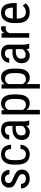

<svg xmlns="http://www.w3.org/2000/svg" viewBox="1422 -2000 781 3665"><g transform="rotate(-90 1812.5 -167.5)"><path d="M219.2 -230Q149.4 -258.8 106.7 -289.6Q64 -320.3 64 -386.2Q64 -452.6 111.1 -495.4Q158.2 -538.1 233.4 -538.1Q308.6 -538.1 355.5 -493.2Q402.3 -448.2 402.3 -377.9H316.4Q316.4 -413.6 292.5 -438.7Q268.6 -463.9 231 -463.9Q193.4 -463.9 171.6 -444.1Q149.9 -424.3 149.9 -394.5Q149.9 -364.7 165.8 -348.6Q181.6 -332.5 242.2 -306.2Q338.4 -268.6 373 -232.7Q407.7 -196.8 407.7 -134.8Q407.7 -72.8 360.4 -31.5Q313 9.8 231.9 9.8Q150.9 9.8 99.6 -37.6Q48.3 -85 48.3 -157.7H135.3Q136.7 -113.8 162.1 -88.9Q187.5 -64 231.9 -64Q276.4 -64 298.8 -83.3Q321.3 -102.5 321.3 -132.8Q321.3 -163.1 300.3 -183.1Q279.3 -203.1 219.2 -230Z M703.1 -463.9Q645.5 -463.9 617.7 -426Q589.8 -388.2 588.9 -301.8V-234.4Q588.9 -141.1 616.5 -102.5Q644 -64 703.6 -64Q746.6 -64 772.5 -90.6Q798.3 -117.2 800.8 -166.5H882.3Q879.4 -90.3 828.4 -40.3Q777.3 9.8 703.6 9.8Q605.5 9.8 554 -52Q502.4 -113.8 502.4 -235.8V-293.9Q502.4 -413.6 553.7 -475.8Q605 -538.1 694.8 -538.1Q784.7 -538.1 832 -486.8Q879.4 -435.5 882.3 -346.7H800.8Q794.9 -463.9 703.1 -463.9Z M1241.2 -130.4V-256.3H1192.4Q1130.9 -255.4 1095.2 -228.8Q1059.6 -202.1 1059.6 -155.8Q1059.6 -109.4 1077.9 -89.1Q1096.2 -68.8 1133.3 -68.8Q1170.4 -68.8 1199.2 -86.4Q1228 -104 1241.2 -130.4ZM1177.7 -320.3H1241.2V-376.5Q1241.2 -423.8 1220.2 -443.8Q1199.2 -463.9 1158.2 -463.9Q1117.2 -463.9 1092.8 -440.7Q1068.4 -417.5 1068.4 -381.8H981.9Q981.9 -422.4 1005.9 -459.2Q1029.8 -496.1 1070.3 -517.1Q1110.8 -538.1 1160.6 -538.1Q1241.7 -538.1 1283.9 -497.8Q1326.2 -457.5 1327.1 -380.4V-113.8Q1327.6 -52.7 1343.8 -7.8V0H1253.9Q1246.1 -17.1 1242.7 -57.6Q1196.8 9.8 1125.5 9.8Q1054.2 9.8 1013.7 -30.3Q973.1 -70.3 973.1 -147.5Q973.1 -224.6 1027.8 -272Q1082.5 -319.3 1177.7 -320.3Z M1756.8 -288.1Q1756.8 -377 1729.5 -419.2Q1702.1 -461.4 1640.6 -461.4Q1579.1 -461.4 1547.4 -399.4V-124.5Q1579.1 -64 1640.1 -64Q1701.2 -64 1728.8 -106.2Q1756.3 -148.4 1756.8 -235.4ZM1668.5 -538.1Q1839.8 -538.1 1842.8 -296.4V-238.8Q1842.8 -113.3 1797.6 -51.8Q1752.4 9.8 1671.4 9.8Q1590.3 9.8 1547.4 -50.3V203.1H1461.4V-528.3H1539.6L1543.9 -469.7Q1587.4 -538.1 1668.5 -538.1Z M2250 -288.1Q2250 -377 2222.7 -419.2Q2195.3 -461.4 2133.8 -461.4Q2072.3 -461.4 2040.5 -399.4V-124.5Q2072.3 -64 2133.3 -64Q2194.3 -64 2221.9 -106.2Q2249.5 -148.4 2250 -235.4ZM2161.6 -538.1Q2333 -538.1 2335.9 -296.4V-238.8Q2335.9 -113.3 2290.8 -51.8Q2245.6 9.8 2164.6 9.8Q2083.5 9.8 2040.5 -50.3V203.1H1954.6V-528.3H2032.7L2037.1 -469.7Q2080.6 -538.1 2161.6 -538.1Z M2706.5 -130.4V-256.3H2657.7Q2596.2 -255.4 2560.5 -228.8Q2524.9 -202.1 2524.9 -155.8Q2524.9 -109.4 2543.2 -89.1Q2561.5 -68.8 2598.6 -68.8Q2635.7 -68.8 2664.6 -86.4Q2693.4 -104 2706.5 -130.4ZM2643.1 -320.3H2706.5V-376.5Q2706.5 -423.8 2685.5 -443.8Q2664.6 -463.9 2623.5 -463.9Q2582.5 -463.9 2558.1 -440.7Q2533.7 -417.5 2533.7 -381.8H2447.3Q2447.3 -422.4 2471.2 -459.2Q2495.1 -496.1 2535.6 -517.1Q2576.2 -538.1 2626 -538.1Q2707 -538.1 2749.3 -497.8Q2791.5 -457.5 2792.5 -380.4V-113.8Q2793 -52.7 2809.1 -7.8V0H2719.2Q2711.4 -17.1 2708 -57.6Q2662.1 9.8 2590.8 9.8Q2519.5 9.8 2479 -30.3Q2438.5 -70.3 2438.5 -147.5Q2438.5 -224.6 2493.2 -272Q2547.9 -319.3 2643.1 -320.3Z M3105.5 -450.7Q3039.1 -450.7 3012.7 -377.9V0H2926.3V-528.3H3010.3L3011.7 -474.6Q3046.4 -538.1 3109.9 -538.1Q3130.4 -538.1 3144 -531.2L3144.5 -447.3Q3126.5 -450.7 3105.5 -450.7Z M3291.5 -312.5H3499.5V-324.2Q3496.1 -399.4 3472.4 -431.6Q3448.7 -463.9 3397.9 -463.9Q3347.2 -463.9 3321 -427Q3294.9 -390.1 3291.5 -312.5ZM3415 -64Q3487.8 -64 3536.6 -124L3581.5 -69.3Q3525.4 9.8 3410.2 9.8Q3311.5 9.8 3258.8 -49.1Q3206.1 -107.9 3205.1 -221.7V-285.6Q3205.1 -403.8 3256.6 -470.9Q3308.1 -538.1 3400.9 -538.1Q3493.7 -538.1 3539.3 -479Q3585 -419.9 3585.9 -294.9V-238.3H3291V-226.1Q3291 -64 3415 -64Z"/></g></svg>

Font: RobotoCondensed-Regular
Style: Regular
Weight: 400
Designer: Google
Version: Version 2.001201; 2014